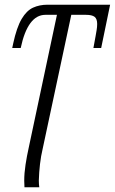

<svg xmlns="http://www.w3.org/2000/svg" viewBox="-20 -556 488 816"><path d="M84 240Q84 233 83.5 226Q83 219 83 212Q83 180 88.5 144Q94 108 102 72L222 -493H173Q98 -493 68 -352H32L36 -371Q51 -440 72 -475.5Q93 -511 120.5 -523.5Q148 -536 182 -536H448L410 -352H377L386 -401Q388 -412 390.5 -427Q393 -442 393 -454Q393 -476 382 -484.5Q371 -493 345 -493H283L161 78Q154 107 150 141.5Q146 176 145 211Q145 219 145.5 226.5Q146 234 147 240Z"/></svg>

Font: Noto Serif Condensed Light
Style: Italic
Weight: 300
Width: 3
Italic angle: -12°
Designer: Monotype Design Team
Foundry: Monotype Imaging Inc.
Version: Version 2.014; ttfautohint (v1.8.4.7-5d5b)